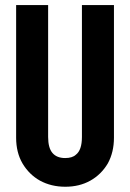

<svg xmlns="http://www.w3.org/2000/svg" viewBox="-20 -710 500 738"><path d="M42 -180.7V-690.4H165V-183.6Q165 -141.6 181.6 -122.1Q198.2 -102.5 230.5 -102.5Q257.8 -102.5 271.5 -115.2Q294.9 -132.8 294.9 -183.6V-690.4H418V-180.7Q418 -125 394.5 -82Q369.1 -39.1 327.1 -15.6Q285.2 7.8 231 7.8Q176.8 7.8 133.8 -15.6Q91.8 -39.1 66.4 -82Q42 -124 42 -180.7Z"/></svg>

Font: Dinish Condensed
Style: Bold
Weight: 700
Width: 3
Designer: Bert Driehuis
Foundry: Playbeing
Version: Version 3.006; git-39231f3c-release